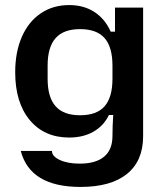

<svg xmlns="http://www.w3.org/2000/svg" viewBox="-20 -564 657 758"><path d="M62 32H185Q185 53 216 67.5Q247 82 295 82Q358 82 391 54.5Q424 27 424 -27Q424 -65 427 -110H410Q390 -68 349.5 -44.5Q309 -21 253 -21Q155 -21 97.5 -90Q40 -159 40 -279Q40 -358 66 -418Q92 -478 140.5 -511Q189 -544 253 -544Q311 -544 353 -516.5Q395 -489 417 -439H434V-534H545V-26Q545 71 481.5 122.5Q418 174 298 174Q99 174 62 32ZM296 -109Q362 -109 393 -144.5Q424 -180 424 -253V-305Q424 -378 393 -413.5Q362 -449 296 -449Q231 -449 199.5 -413.5Q168 -378 168 -305V-253Q168 -180 199.5 -144.5Q231 -109 296 -109Z"/></svg>

Font: Mozilla Text BETA SemiBold
Style: Regular
Weight: 600
Designer: Studio DRAMA
Foundry: Studio DRAMA
Version: Version 0.100